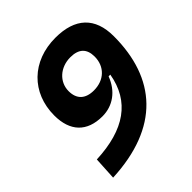

<svg xmlns="http://www.w3.org/2000/svg" viewBox="-192 -828 970 970"><g transform="rotate(-45 293.0 -343.0)"><path d="M62.5 9.8C405.8 -5.9 570.3 -192.9 570.3 -493.2C570.3 -627 496.6 -696.3 356 -696.3C188.5 -696.3 74.2 -584.5 74.2 -422.4C74.2 -310.1 132.8 -247.1 243.7 -247.1C317.9 -247.1 379.4 -291 408.2 -368.2H420.4C392.6 -205.1 274.4 -122.1 69.3 -113.3ZM305.7 -370.1C244.6 -370.1 212.4 -401.4 212.4 -458C212.4 -523.4 267.1 -573.2 339.4 -573.2C399.4 -573.2 429.2 -544.9 429.2 -488.8C429.2 -418 379.4 -370.1 305.7 -370.1Z"/></g></svg>

Font: Cascadia Mono NF
Style: Bold Italic
Weight: 700
Italic angle: -10°
Monospace: yes
Designer: Aaron Bell
Foundry: Saja Typeworks
Version: Version 2404.023